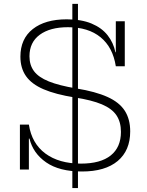

<svg xmlns="http://www.w3.org/2000/svg" viewBox="-20 -860 748 974"><path d="M375.5 -840.5V94H347V-840.5ZM395.5 10Q281 10 214.2 -36.2Q147.5 -82.5 129.5 -157H118L126.5 -228Q141 -132.5 210.2 -81.2Q279.5 -30 390.5 -30Q490 -30 541.8 -71.5Q593.5 -113 593.5 -191Q593.5 -241 570.8 -275Q548 -309 496.5 -330.8Q445 -352.5 359.5 -365.5Q262 -381 201 -407.2Q140 -433.5 111.8 -474Q83.5 -514.5 83.5 -572.5Q83.5 -663 146.2 -712.5Q209 -762 318.5 -762Q393 -762 444.5 -740.5Q496 -719 525.8 -681.2Q555.5 -643.5 565.5 -595H577L567.5 -524Q552.5 -620 490.2 -671Q428 -722 324.5 -722Q234 -722 181.8 -683.8Q129.5 -645.5 129.5 -574.5Q129.5 -530 152.5 -499Q175.5 -468 227.5 -447Q279.5 -426 366.5 -411.5Q465 -395.5 525.2 -368.2Q585.5 -341 613 -298.2Q640.5 -255.5 640.5 -193.5Q640.5 -96.5 577 -43.2Q513.5 10 395.5 10ZM81 0V-228H126.5V0ZM567.5 -524V-752H613V-524Z"/></svg>

Font: Hepta Slab Light
Style: Regular
Weight: 300
Designer: Michael LaGattuta
Foundry: Michael LaGattuta
Version: Version 1.102